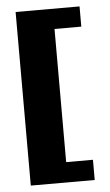

<svg xmlns="http://www.w3.org/2000/svg" viewBox="-51 -665 435 757"><g transform="rotate(-5 166.5 -286.5)"><path d="M40 57V-630H293V-550H187V-23H293V57Z"/></g></svg>

Font: Alumni Sans Black
Style: Regular
Weight: 900
Designer: Robert E. Leuschke
Foundry: Robert E. Leuschke
Version: Version 1.018